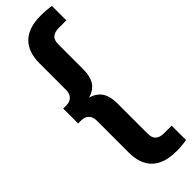

<svg xmlns="http://www.w3.org/2000/svg" viewBox="-347 -818 1048 1048"><g transform="rotate(-45 177.0 -294.0)"><path d="M144 -314.5Q190 -301 210.5 -269Q231 -237 231 -185V52Q231 83 247.5 97.8Q264 112.5 297 112.5H354.5V223.5Q318 230 273.5 230Q180 230 132.5 184.2Q85 138.5 85 49.5V-195.5Q85 -225 69 -241Q53 -257 24.5 -257H2V-372H24.5Q53 -372 69 -388Q85 -404 85 -433.5V-637.5Q85 -726.5 132.5 -772.2Q180 -818 273.5 -818Q318 -818 354.5 -811.5V-700.5H297Q264 -700.5 247.5 -685.8Q231 -671 231 -640V-444Q231 -392 210.5 -360Q190 -328 144 -314.5Z"/></g></svg>

Font: Encode Sans Condensed
Style: Bold
Weight: 700
Width: 3
Designer: Multiple Designers
Foundry: Impallari Type
Version: Version 2.000